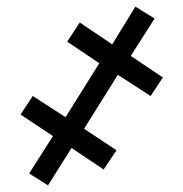

<svg xmlns="http://www.w3.org/2000/svg" viewBox="-20 -550 554 580"><path d="M68 -26 125 10 196 -103 293 -38 332 -96 234 -161 336 -324 435 -260 472 -316 375 -381 447 -494 389 -530 319 -416 221 -482 183 -424 280 -359 178 -196 79 -260 42 -204 140 -139Z"/></svg>

Font: Fixel Text 20240404
Style: Italic
Weight: 400
Width: 4
Italic angle: -10°
Designer: AlfaBravo + MacPaw
Foundry: Kyrylo Tkachov, Marchela Mozhyna, Serhii Makarenko, Maria Weinstein, Zakhar Kryvoshyya
Version: Version 1.211;Glyphs 3.2 (3225)